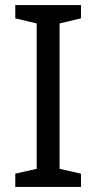

<svg xmlns="http://www.w3.org/2000/svg" viewBox="-20 -734 379 754"><path d="M298 0H40V-52L124 -71V-642L40 -662V-714H298V-662L214 -642V-71L298 -52Z"/></svg>

Font: Noto Sans Manichaean
Style: Regular
Weight: 400
Designer: Monotype Design Team
Foundry: Monotype Imaging Inc.
Version: Version 2.005; ttfautohint (v1.8.4.7-5d5b)